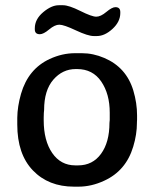

<svg xmlns="http://www.w3.org/2000/svg" viewBox="-20 -697 589 727"><path d="M265.1 -70.8H275.9Q330.6 -70.8 362.5 -114.5Q394.5 -158.2 394.5 -231.9L395.5 -242.7V-270.5Q395.5 -341.3 363.3 -388.4Q331.1 -435.5 272 -435.5H266.6Q216.8 -435.5 181.9 -395.3Q147 -355 147 -280.3L146 -269.5L145.5 -252.4V-241.7Q145.5 -164.6 177.7 -117.7Q210 -70.8 265.1 -70.8ZM202.6 -677.2H218.8Q240.7 -677.2 284.2 -655.5Q327.6 -633.8 344.5 -633.8Q361.3 -633.8 382.8 -651.9Q404.3 -669.9 417 -669.9Q435.5 -669.9 435.5 -651.4V-647.5Q435.5 -614.7 406 -587.6Q376.5 -560.5 346.7 -560.5H335Q313 -560.5 267.3 -582Q221.7 -603.5 204.6 -603.5Q187.5 -603.5 166 -585.4Q144.5 -567.4 130.9 -567.4Q111.8 -567.4 111.8 -585.9V-589.8Q111.8 -624 143.3 -650.6Q174.8 -677.2 202.6 -677.2ZM499 -260.3V-243.7L498.5 -234.9Q498.5 -233.4 498.5 -231.9Q498.5 -188 484.4 -141.6Q457 -50.3 374.5 -12.7Q326.2 9.8 276.9 9.8H260.3Q163.6 9.8 104.5 -51.8Q45.4 -113.3 45.4 -225.6V-251Q45.9 -293.9 59.6 -341.8Q86.9 -436 168 -473.6Q215.3 -495.6 264.6 -495.6H289.6Q333 -495.6 375 -477.5Q458.5 -441.9 484.9 -354Q499 -306.6 499 -260.3Z"/></svg>

Font: Averia Gruesa Libre
Style: Regular
Weight: 400
Italic angle: -1.70001°
Version: Version 1.002